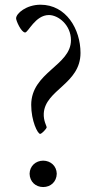

<svg xmlns="http://www.w3.org/2000/svg" viewBox="-20 -771 402 798"><path d="M147 -214.5C152.7 -214.5 174 -235.4 174 -242.5C174 -246.8 160.2 -269.2 161.9 -299.7C167.6 -398.1 314.6 -421.9 314.6 -551.1C314.6 -649.9 255 -751.4 148.4 -751.4C89.5 -751.4 46.9 -715.2 46.9 -694.6C46.9 -684.7 68.2 -636 84.5 -636C97.3 -636 126.8 -708.5 183.2 -708.5C222.7 -708.5 274.9 -666.9 274.9 -604C274.9 -498.2 110.1 -470.9 109.7 -335.2C109.7 -268.5 136.4 -214.5 147 -214.5ZM103 -49C103.7 -15.6 128.2 6.4 159.4 6.4C190.7 6.4 215.2 -15.6 215.9 -49C215.2 -81 190.7 -103 159.4 -103.3C128.2 -103 103.7 -81 103 -49Z"/></svg>

Font: Margiela Serif
Style: Regular
Weight: 400
Designer: Andreas Faust, Stefan Endress
Version: Version 1.002;FEAKit 1.0